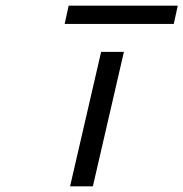

<svg xmlns="http://www.w3.org/2000/svg" viewBox="-20 -654 644 674"><path d="M207 -570 221 -634H604L590 -570ZM226 0 335 -472H415L306 0Z"/></svg>

Font: Coval
Style: Light Italic
Weight: 300
Foundry: Context Ltd
Version: Version 001.000